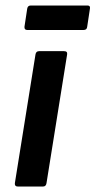

<svg xmlns="http://www.w3.org/2000/svg" viewBox="-20 -678 347 698"><path d="M44 0Q33 0 34 -12L109 -480Q111 -492 122 -492H213Q226 -492 224 -480L149 -12Q147 0 137 0ZM79 -569Q68 -569 69 -581L79 -647Q81 -658 92 -658H298Q309 -658 307 -647L297 -581Q296 -569 284 -569Z"/></svg>

Font: Sofia Sans
Style: Bold Italic
Weight: 700
Italic angle: -9°
Designer: Botio Nikoltchev, Ani Petrova
Foundry: lettersoup
Version: Version 4.101; ttfautohint (v1.8.4.7-5d5b)